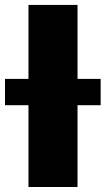

<svg xmlns="http://www.w3.org/2000/svg" viewBox="-64 -747 422 767"><path d="M49.7 -431.8V-727.3H245.7V-431.8H338.1V-326.7H245.7V0H49.7V-326.7H-44V-431.8Z"/></svg>

Font: Inter P Black
Style: Regular
Weight: 900
Designer: Rasmus Andersson
Foundry: rsms
Version: Version 3.018;git-588b23468